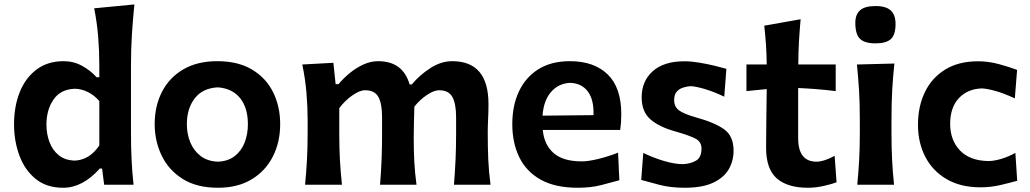

<svg xmlns="http://www.w3.org/2000/svg" viewBox="-20 -841 4690 874"><path d="M267.6 13.7Q191.9 13.7 142.3 -26.6Q92.8 -66.9 68.4 -132.8Q43.9 -198.7 43.9 -274.9Q43.9 -356.4 69.8 -421.4Q95.7 -486.3 146.2 -524.4Q196.8 -562.5 269.5 -562.5Q314.9 -562.5 353.3 -541.5Q391.6 -520.5 419.9 -489.3H432.1V-543Q432.1 -610.4 426.8 -674.8Q421.4 -739.3 408.7 -803.2L591.8 -820.8Q585 -755.4 580.6 -686.5Q576.2 -617.7 576.2 -543V-238.3Q576.2 -170.4 578.9 -115Q581.5 -59.6 587.9 0H454.1L444.8 -73.7H434.1Q356.4 13.7 267.6 13.7ZM320.3 -109.9Q387.2 -112.8 432.1 -178.7V-380.9Q408.7 -408.2 379.4 -422.4Q350.1 -436.5 321.3 -437Q255.9 -435.1 223.6 -387.9Q191.4 -340.8 191.4 -273.9Q191.4 -231.4 205.1 -194.6Q218.8 -157.7 247.3 -134.5Q275.9 -111.3 320.3 -109.9Z M972.2 13.7Q875 13.7 811 -26.9Q747.1 -67.4 715.6 -133.5Q684.1 -199.7 684.1 -275.9Q684.1 -357.9 717.3 -422.9Q750.5 -487.8 814.2 -525.1Q877.9 -562.5 969.2 -562.5Q1063.5 -562.5 1127.2 -524.4Q1190.9 -486.3 1223.1 -421.4Q1255.4 -356.4 1255.4 -275.9Q1255.4 -193.8 1221.9 -128.2Q1188.5 -62.5 1125.2 -24.4Q1062 13.7 972.2 13.7ZM971.7 -105Q1018.1 -106.9 1048.3 -130.4Q1078.6 -153.8 1093.5 -191.9Q1108.4 -230 1108.4 -275.9Q1108.4 -350.1 1073 -394.3Q1037.6 -438.5 971.7 -443.4Q902.3 -439.9 866.5 -393.3Q830.6 -346.7 830.6 -275.9Q830.6 -231 846.4 -192.6Q862.3 -154.3 893.6 -130.6Q924.8 -106.9 971.7 -105Z M2046.4 0Q2051.3 -59.6 2053.7 -114Q2056.2 -168.5 2056.2 -231V-307.6Q2056.2 -368.7 2039.3 -399.4Q2022.5 -430.2 1979 -430.2Q1955.1 -430.2 1922.9 -408.4Q1890.6 -386.7 1866.2 -355.5Q1865.2 -323.7 1864.3 -283.4Q1863.3 -243.2 1863.3 -212.4Q1863.3 -153.3 1866 -103.3Q1868.7 -53.2 1876 0H1710Q1714.8 -59.6 1717 -114Q1719.2 -168.5 1719.2 -231V-307.6Q1719.2 -368.7 1702.6 -399.4Q1686 -430.2 1642.1 -430.2Q1616.7 -430.2 1582.8 -406Q1548.8 -381.8 1524.4 -348.6V-231Q1524.4 -168.5 1527.3 -114Q1530.3 -59.6 1536.6 0H1368.7Q1374.5 -59.6 1377.4 -115Q1380.4 -170.4 1380.4 -238.3V-293Q1380.4 -355 1375 -418.7Q1369.6 -482.4 1356 -547.4L1497.6 -555.2L1507.8 -458H1521Q1543 -484.4 1572 -508.3Q1601.1 -532.2 1634.3 -547.4Q1667.5 -562.5 1701.7 -562.5Q1814 -562.5 1844.7 -456.5H1854.5Q1889.2 -498.5 1938.2 -530.5Q1987.3 -562.5 2038.6 -562.5Q2203.6 -562.5 2203.6 -367.2Q2203.6 -331.5 2201.9 -298.6Q2200.2 -265.6 2200.2 -238.3Q2200.2 -170.4 2202.6 -115Q2205.1 -59.6 2212.9 0Z M2610.8 13.7Q2506.8 13.7 2440.9 -23.4Q2375 -60.5 2343.5 -126Q2312 -191.4 2312 -275.9Q2312 -359.9 2342 -424.3Q2372.1 -488.8 2430.4 -525.6Q2488.8 -562.5 2574.2 -562.5Q2684.1 -562.5 2746.1 -502.4Q2808.1 -442.4 2808.1 -321.3Q2808.1 -300.3 2806.9 -283.2Q2805.7 -266.1 2803.2 -249.5H2450.7Q2457 -182.1 2500 -144.3Q2543 -106.4 2628.4 -106.4Q2658.7 -106.4 2705.1 -117.9Q2751.5 -129.4 2793.5 -146L2799.3 -20.5Q2765.1 -11.2 2718 1.2Q2670.9 13.7 2610.8 13.7ZM2681.6 -316.9Q2684.1 -386.7 2656 -424.3Q2627.9 -461.9 2575.7 -463.9Q2521.5 -461.4 2487.8 -421.6Q2454.1 -381.8 2449.7 -314.5Z M3097.7 13.7Q3032.2 13.7 2982.2 0.5Q2932.1 -12.7 2898.9 -22L2908.2 -145Q2953.1 -123 3002 -108.4Q3050.8 -93.8 3088.4 -93.8Q3123 -95.2 3148.2 -109.6Q3173.3 -124 3173.3 -165Q3173.3 -195.3 3146.5 -209.7Q3119.6 -224.1 3050.8 -243.7Q2979.5 -263.7 2940.2 -298.3Q2900.9 -333 2900.9 -397.9Q2900.9 -472.2 2951.7 -517.1Q3002.4 -562 3094.7 -562Q3127 -562 3163.1 -555.9Q3199.2 -549.8 3231.9 -542Q3264.6 -534.2 3286.6 -527.8L3276.9 -400.9Q3226.6 -424.8 3184.6 -436.8Q3142.6 -448.7 3122.6 -448.7Q3107.9 -447.8 3090.6 -442.6Q3073.2 -437.5 3061 -424.3Q3048.8 -411.1 3048.8 -385.3Q3048.8 -355.5 3070.3 -339.1Q3091.8 -322.8 3146.5 -307.1Q3233.9 -283.2 3276.6 -252.2Q3319.3 -221.2 3319.3 -155.8Q3319.3 -107.4 3296.4 -69.1Q3273.4 -30.8 3224.6 -8.5Q3175.8 13.7 3097.7 13.7Z M3657.7 13.7Q3564.9 13.7 3516.1 -28.8Q3467.3 -71.3 3467.3 -168.5Q3467.3 -234.9 3468.5 -301.5Q3469.7 -368.2 3470.2 -435.5L3377.9 -426.3V-547.4H3470.2Q3469.7 -595.2 3466.8 -637.2Q3463.9 -679.2 3459 -724.1L3624.5 -753.4Q3619.6 -698.7 3616.9 -651.4Q3614.3 -604 3613.8 -547.4H3784.2V-426.3Q3741.7 -431.6 3698.5 -435.1Q3655.3 -438.5 3613.3 -440.4V-211.9Q3613.3 -105 3697.3 -105Q3713.4 -105 3736.3 -112.5Q3759.3 -120.1 3779.3 -131.8L3788.1 -11.2Q3768.1 -3.4 3730.7 5.1Q3693.4 13.7 3657.7 13.7Z M3882.3 0Q3888.2 -59.6 3891.1 -115Q3894 -170.4 3894 -238.3V-293Q3894 -372.6 3890.4 -430.4Q3886.7 -488.3 3880.9 -547.4L4051.3 -551.8Q4044.9 -491.7 4041.5 -432.9Q4038.1 -374 4038.1 -293V-238.3Q4038.1 -170.4 4040.8 -115Q4043.5 -59.6 4049.8 0ZM3964.8 -643.6Q3917 -643.6 3895.3 -663.8Q3873.5 -684.1 3873.5 -737.3Q3873.5 -775.4 3895.3 -794.4Q3917 -813.5 3965.8 -813.5Q4013.7 -813.5 4035.2 -793Q4056.6 -772.5 4056.6 -731.9Q4056.6 -682.6 4035.2 -663.1Q4013.7 -643.6 3964.8 -643.6Z M4443.4 11.7Q4353 11.7 4289.3 -25.4Q4225.6 -62.5 4192.1 -127Q4158.7 -191.4 4158.7 -273.4Q4158.7 -356 4189.9 -421.1Q4221.2 -486.3 4282.2 -524.2Q4343.3 -562 4432.1 -562Q4480.5 -562 4528.3 -548.8Q4576.2 -535.6 4609.9 -522.9L4599.6 -393.1Q4547.4 -417.5 4507.6 -428Q4467.8 -438.5 4448.2 -438.5Q4383.8 -436 4344.5 -393.8Q4305.2 -351.6 4305.2 -277.3Q4305.2 -203.1 4349.9 -156.2Q4394.5 -109.4 4478.5 -107.9Q4503.9 -107.9 4536.6 -117.4Q4569.3 -127 4602.1 -145L4610.4 -18.1Q4579.1 -9.3 4534.7 1.2Q4490.2 11.7 4443.4 11.7Z"/></svg>

Font: Pinar DS4-SemiBold
Style: Regular
Weight: 600
Designer: Amin Abedi
Version: Version 2.000